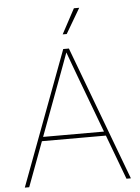

<svg xmlns="http://www.w3.org/2000/svg" viewBox="-62 -990 758 1037"><g transform="rotate(-5 317.5 -471.0)"><path d="M29.8 0 301.8 -727.5H332.5L605 0H581.1L370.1 -563.5Q355.5 -602.5 341.1 -641.6Q326.7 -680.7 312.5 -719.7H321.3Q307.1 -680.7 292.7 -641.6Q278.3 -602.5 263.7 -563.5L53.7 0ZM136.7 -241.7V-264.2H498V-241.7ZM305.7 -806.6 378.4 -941.9H407.2L327.6 -806.6Z"/></g></svg>

Font: Inter 16pt Thin
Style: Regular
Weight: 250
Version: Version 4.001;git-66647c0bb